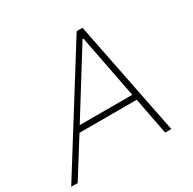

<svg xmlns="http://www.w3.org/2000/svg" viewBox="-169 -844 1005 1000"><g transform="rotate(-30 333.0 -344.0)"><path d="M-17 0 413 -688H448L585 0H548L505 -222H161L22 0ZM182 -256H498L424 -637H419Z"/></g></svg>

Font: Saira Thin
Style: Italic
Weight: 100
Italic angle: -12°
Designer: Hector Gatti with collaboration of the Omnibus-Type team
Foundry: Omnibus-Type
Version: Version 1.101